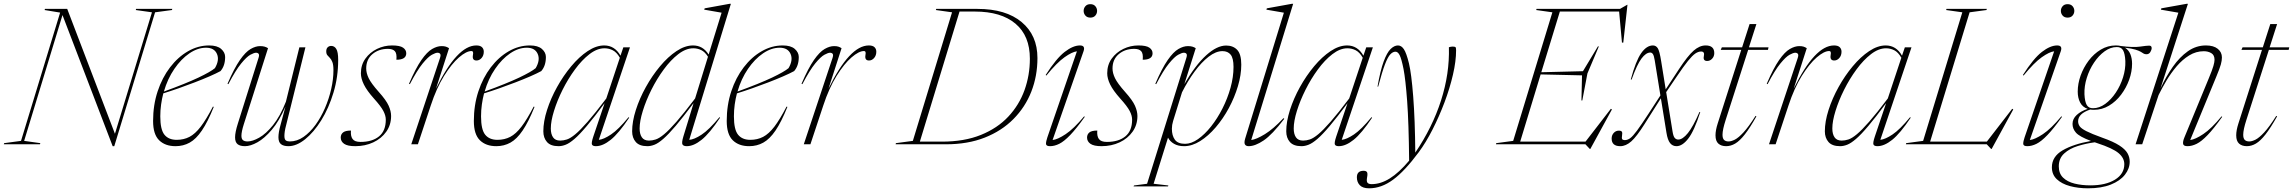

<svg xmlns="http://www.w3.org/2000/svg" viewBox="-63 -762 12110 1014"><path d="M756 -697 540.5 10H532L267 -682.5L64.5 -18L150 -6L148 0H-43L-41 -6L48 -18L254.5 -695.5L172.5 -709L174.5 -715H292L544 -55.5L739.5 -697L654 -709L656 -715H847L845 -709Z M1066 -197.5Q1034 -118 1003.2 -72.8Q972.5 -27.5 938.8 -8.8Q905 10 864 10Q809.5 10 777.5 -21.2Q745.5 -52.5 745.5 -123Q745.5 -207 769.5 -279.5Q793.5 -352 835.2 -406.5Q877 -461 930.2 -491.5Q983.5 -522 1041.5 -522Q1084 -522 1105 -503.5Q1126 -485 1126 -461Q1126 -414.5 1101.5 -386.5Q1078.5 -374 1042.8 -358.5Q1007 -343 964.8 -326.8Q922.5 -310.5 879.8 -295.5Q837 -280.5 799.5 -269Q792 -240.5 787.8 -210Q783.5 -179.5 783.5 -147.5Q783.5 -77.5 805.5 -50.5Q827.5 -23.5 870 -23.5Q907.5 -23.5 937.8 -39.2Q968 -55 997.2 -93.2Q1026.5 -131.5 1061.5 -199ZM1025 -510Q981 -510 937.2 -480.2Q893.5 -450.5 857.8 -398.2Q822 -346 802.5 -278.5Q920.5 -321.5 985 -352.2Q1049.5 -383 1072 -402Q1097 -444.5 1082.8 -477.2Q1068.5 -510 1025 -510Z M1518 -512H1550L1448 -100.5Q1443 -82 1441 -68.2Q1439 -54.5 1439 -44.5Q1439 -26 1446.5 -20.5Q1454 -15 1467.5 -15Q1505.5 -15 1539.8 -38.8Q1574 -62.5 1603 -102.2Q1632 -142 1653.2 -191.2Q1674.5 -240.5 1686.2 -292.2Q1698 -344 1698 -391Q1698 -420 1692.2 -434.5Q1686.5 -449 1679 -456.2Q1671.5 -463.5 1665.8 -470.5Q1660 -477.5 1660 -491Q1660 -505 1667.5 -512.2Q1675 -519.5 1686 -519.5Q1703.5 -519.5 1713.2 -503.2Q1723 -487 1723 -446Q1723 -355 1698.2 -273Q1673.5 -191 1634 -127.2Q1594.5 -63.5 1548.8 -26.8Q1503 10 1460.5 10Q1434 10 1420.8 -0.8Q1407.5 -11.5 1407.5 -37.5Q1407.5 -62.5 1418.5 -102L1444.5 -199Q1411.5 -122.5 1372.5 -76.8Q1333.5 -31 1296.5 -10.5Q1259.5 10 1231 10Q1205 10 1191.8 -0.5Q1178.5 -11 1178.5 -37Q1178.5 -63.5 1193.5 -110.5L1302 -455Q1307.5 -471 1303.2 -477.2Q1299 -483.5 1289 -483.5Q1279 -483.5 1259.2 -472.8Q1239.5 -462 1210.5 -426.5Q1181.5 -391 1143 -317.5L1138.5 -319.5Q1174 -402 1204 -445Q1234 -488 1260.5 -503.2Q1287 -518.5 1310.5 -518.5Q1324 -518.5 1334 -515.8Q1344 -513 1352.5 -507.5L1224.5 -105.5Q1212 -66 1212 -45Q1212 -28 1220.5 -21.5Q1229 -15 1244.5 -15Q1270.5 -15 1306 -35Q1341.5 -55 1378.8 -101Q1416 -147 1447 -225Z M1790.5 -72.5Q1788 -43 1799 -28Q1810 -12.5 1841 -12.5Q1903 -12.5 1938.8 -41.8Q1974.5 -71 1974.5 -130Q1974.5 -151.5 1961.5 -176.2Q1948.5 -201 1911.5 -242Q1874.5 -283.5 1858.8 -315.5Q1843 -347.5 1843 -375Q1843 -419.5 1866.8 -452.5Q1890.5 -485.5 1928.2 -503.8Q1966 -522 2007.5 -522Q2049 -522 2065.8 -510.2Q2082.5 -498.5 2082.5 -480.5Q2082.5 -446.5 2030.5 -446.5Q2033.5 -479.5 2022.5 -491.5Q2011.5 -504 1985.5 -504Q1937 -504 1904 -476.2Q1871 -448.5 1871 -400.5Q1871 -376 1884.2 -348.8Q1897.5 -321.5 1937 -277Q1976.5 -233 1989.5 -203.8Q2002.5 -174.5 2002.5 -149.5Q2002.5 -102.5 1977 -66.5Q1951.5 -30.5 1908.5 -10.2Q1865.5 10 1813 10Q1772.5 10 1754.5 -2.5Q1736.5 -15 1736.5 -35.5Q1736.5 -52.5 1748.8 -62.5Q1761 -72.5 1790.5 -72.5Z M2260.5 -455Q2266 -471 2261.8 -477.2Q2257.5 -483.5 2247.5 -483.5Q2237.5 -483.5 2217.8 -472.8Q2198 -462 2169 -426.5Q2140 -391 2101.5 -317.5L2097 -319.5Q2132.5 -402 2162.5 -445Q2192.5 -488 2219 -503.2Q2245.5 -518.5 2269 -518.5Q2282.5 -518.5 2291.2 -515.8Q2300 -513 2308.5 -507.5L2239.5 -293.5Q2351 -522 2452.5 -522Q2473 -522 2482.5 -512.8Q2492 -503.5 2492 -489Q2492 -469 2480.5 -455.8Q2469 -442.5 2453.5 -442.5Q2430 -442.5 2434.5 -470Q2437 -483.5 2434.8 -488Q2432.5 -492.5 2427 -492.5Q2400 -492.5 2361 -458.8Q2322 -425 2282 -360.8Q2242 -296.5 2212 -205L2144 0H2109Z M2760 -197.5Q2728 -118 2697.2 -72.8Q2666.5 -27.5 2632.8 -8.8Q2599 10 2558 10Q2503.5 10 2471.5 -21.2Q2439.5 -52.5 2439.5 -123Q2439.5 -207 2463.5 -279.5Q2487.5 -352 2529.2 -406.5Q2571 -461 2624.2 -491.5Q2677.5 -522 2735.5 -522Q2778 -522 2799 -503.5Q2820 -485 2820 -461Q2820 -414.5 2795.5 -386.5Q2772.5 -374 2736.8 -358.5Q2701 -343 2658.8 -326.8Q2616.5 -310.5 2573.8 -295.5Q2531 -280.5 2493.5 -269Q2486 -240.5 2481.8 -210Q2477.5 -179.5 2477.5 -147.5Q2477.5 -77.5 2499.5 -50.5Q2521.5 -23.5 2564 -23.5Q2601.5 -23.5 2631.8 -39.2Q2662 -55 2691.2 -93.2Q2720.5 -131.5 2755.5 -199ZM2719 -510Q2675 -510 2631.2 -480.2Q2587.5 -450.5 2551.8 -398.2Q2516 -346 2496.5 -278.5Q2614.5 -321.5 2679 -352.2Q2743.5 -383 2766 -402Q2791 -444.5 2776.8 -477.2Q2762.5 -510 2719 -510Z M3070.5 -41 3130 -217Q3074.5 -142 3036.2 -96.8Q2998 -51.5 2971.2 -28.5Q2944.5 -5.5 2924.8 2.2Q2905 10 2887 10Q2845 10 2825.8 -12Q2806.5 -34 2806.5 -68.5Q2806.5 -120 2826 -181Q2845.5 -242 2878.8 -302Q2912 -362 2953.8 -412Q2995.5 -462 3040.5 -492Q3085.5 -522 3128 -522Q3183.5 -522 3214 -468L3229 -512H3264L3099.5 -23.5Q3125.5 -26 3164.2 -52Q3203 -78 3256.5 -143L3260 -140.5Q3204.5 -57.5 3162.5 -23.8Q3120.5 10 3084 10Q3067 10 3063.2 1Q3059.5 -8 3070.5 -41ZM2846 -83.5Q2846 -54 2857.8 -36.8Q2869.5 -19.5 2895.5 -19.5Q2912.5 -19.5 2931 -25.5Q2949.5 -31.5 2975.2 -52.8Q3001 -74 3040.5 -119Q3080 -164 3139 -242L3210.5 -457Q3194 -486 3173.2 -496.5Q3152.5 -507 3129.5 -507Q3090.5 -507 3050.2 -476Q3010 -445 2973.5 -395.2Q2937 -345.5 2908.2 -288Q2879.5 -230.5 2862.8 -176.2Q2846 -122 2846 -83.5Z M3740 -140.5Q3684.5 -57.5 3642.5 -23.8Q3600.5 10 3564 10Q3547 10 3541.5 1.2Q3536 -7.5 3546 -41L3600 -217.5Q3544 -142.5 3505.5 -97.2Q3467 -52 3440.2 -28.8Q3413.5 -5.5 3393.8 2.2Q3374 10 3356 10Q3314 10 3294.8 -12Q3275.5 -34 3275.5 -68.5Q3275.5 -120 3295 -181Q3314.5 -242 3347.8 -302Q3381 -362 3422.8 -412Q3464.5 -462 3509.5 -492Q3554.5 -522 3597 -522Q3649.5 -522 3679.5 -474L3748 -695L3656 -711L3658.5 -718L3790.5 -742H3797L3577 -23.5Q3603 -25 3642.2 -50.8Q3681.5 -76.5 3736.5 -143ZM3315 -83.5Q3315 -54 3326.8 -36.8Q3338.5 -19.5 3364.5 -19.5Q3381.5 -19.5 3400 -25.5Q3418.5 -31.5 3444.2 -52.8Q3470 -74 3509.5 -119Q3549 -164 3608 -242L3676 -462.5Q3660 -488 3640.2 -497.5Q3620.5 -507 3598.5 -507Q3559.5 -507 3519.2 -476Q3479 -445 3442.5 -395.2Q3406 -345.5 3377.2 -288Q3348.5 -230.5 3331.8 -176.2Q3315 -122 3315 -83.5Z M4095.5 -197.5Q4063.5 -118 4032.8 -72.8Q4002 -27.5 3968.2 -8.8Q3934.5 10 3893.5 10Q3839 10 3807 -21.2Q3775 -52.5 3775 -123Q3775 -207 3799 -279.5Q3823 -352 3864.8 -406.5Q3906.5 -461 3959.8 -491.5Q4013 -522 4071 -522Q4113.5 -522 4134.5 -503.5Q4155.5 -485 4155.5 -461Q4155.5 -414.5 4131 -386.5Q4108 -374 4072.2 -358.5Q4036.5 -343 3994.2 -326.8Q3952 -310.5 3909.2 -295.5Q3866.5 -280.5 3829 -269Q3821.5 -240.5 3817.2 -210Q3813 -179.5 3813 -147.5Q3813 -77.5 3835 -50.5Q3857 -23.5 3899.5 -23.5Q3937 -23.5 3967.2 -39.2Q3997.5 -55 4026.8 -93.2Q4056 -131.5 4091 -199ZM4054.5 -510Q4010.5 -510 3966.8 -480.2Q3923 -450.5 3887.2 -398.2Q3851.5 -346 3832 -278.5Q3950 -321.5 4014.5 -352.2Q4079 -383 4101.5 -402Q4126.5 -444.5 4112.2 -477.2Q4098 -510 4054.5 -510Z M4333.5 -455Q4339 -471 4334.8 -477.2Q4330.5 -483.5 4320.5 -483.5Q4310.5 -483.5 4290.8 -472.8Q4271 -462 4242 -426.5Q4213 -391 4174.5 -317.5L4170 -319.5Q4205.5 -402 4235.5 -445Q4265.5 -488 4292 -503.2Q4318.5 -518.5 4342 -518.5Q4355.5 -518.5 4364.2 -515.8Q4373 -513 4381.5 -507.5L4312.5 -293.5Q4424 -522 4525.5 -522Q4546 -522 4555.5 -512.8Q4565 -503.5 4565 -489Q4565 -469 4553.5 -455.8Q4542 -442.5 4526.5 -442.5Q4503 -442.5 4507.5 -470Q4510 -483.5 4507.8 -488Q4505.5 -492.5 4500 -492.5Q4473 -492.5 4434 -458.8Q4395 -425 4355 -360.8Q4315 -296.5 4285 -205L4217 0H4182Z M4965 -697 4879.5 -709 4881.5 -715H5099.5Q5249.5 -715 5332.8 -645.2Q5416 -575.5 5416 -455.5Q5416 -361 5383.8 -278.5Q5351.5 -196 5289.2 -133.2Q5227 -70.5 5137.5 -35.2Q5048 0 4933.5 0H4667L4668.5 -6L4758 -18ZM4911 -14Q5030 -14 5117.5 -49.5Q5205 -85 5262.2 -146.2Q5319.5 -207.5 5347.8 -286.2Q5376 -365 5376 -452Q5376 -573 5300 -637Q5224 -701 5085.5 -701H5004.5L4795 -14Z M5660 -704.5Q5660 -718.5 5669.2 -729.2Q5678.5 -740 5695.5 -740Q5712.5 -740 5721.8 -729.2Q5731 -718.5 5731 -704.5Q5731 -690.5 5721.8 -679.8Q5712.5 -669 5695.5 -669Q5678.5 -669 5669.2 -679.8Q5660 -690.5 5660 -704.5ZM5468.5 -37 5624.5 -491Q5599 -488 5558.8 -459.5Q5518.5 -431 5463 -363L5459.5 -366Q5515.5 -453.5 5559.8 -487.8Q5604 -522 5640.5 -522Q5670 -522 5659.5 -491.5L5496 -22.5Q5522 -25 5565 -53.5Q5608 -82 5662.5 -147.5L5666 -145Q5621.5 -82.5 5589 -48.8Q5556.5 -15 5531.2 -2.5Q5506 10 5482.5 10Q5461.5 10 5461.2 -2.5Q5461 -15 5468.5 -37Z M5732 -72.5Q5729.5 -43 5740.5 -28Q5751.5 -12.5 5782.5 -12.5Q5844.5 -12.5 5880.2 -41.8Q5916 -71 5916 -130Q5916 -151.5 5903 -176.2Q5890 -201 5853 -242Q5816 -283.5 5800.2 -315.5Q5784.5 -347.5 5784.5 -375Q5784.5 -419.5 5808.2 -452.5Q5832 -485.5 5869.8 -503.8Q5907.5 -522 5949 -522Q5990.5 -522 6007.2 -510.2Q6024 -498.5 6024 -480.5Q6024 -446.5 5972 -446.5Q5975 -479.5 5964 -491.5Q5953 -504 5927 -504Q5878.5 -504 5845.5 -476.2Q5812.5 -448.5 5812.5 -400.5Q5812.5 -376 5825.8 -348.8Q5839 -321.5 5878.5 -277Q5918 -233 5931 -203.8Q5944 -174.5 5944 -149.5Q5944 -102.5 5918.5 -66.5Q5893 -30.5 5850 -10.2Q5807 10 5754.5 10Q5714 10 5696 -2.5Q5678 -15 5678 -35.5Q5678 -52.5 5690.2 -62.5Q5702.5 -72.5 5732 -72.5Z M6107.5 217.5 6105.5 222.5H5923.5L5926 217.5L5995 208.5L6202 -455Q6207.5 -471.5 6203.2 -477.5Q6199 -483.5 6189 -483.5Q6179 -483.5 6159.2 -472.8Q6139.5 -462 6110.5 -426.5Q6081.5 -391 6043 -317.5L6038.5 -319.5Q6074 -402 6104 -445Q6134 -488 6160.5 -503.2Q6187 -518.5 6210.5 -518.5Q6224 -518.5 6233.8 -515.8Q6243.5 -513 6252 -507.5L6192 -318Q6250 -418 6307 -469.8Q6364 -521.5 6412.5 -521.5Q6449 -521.5 6470.8 -498.8Q6492.5 -476 6492.5 -420.5Q6492.5 -366.5 6474.8 -307Q6457 -247.5 6426.8 -191.2Q6396.5 -135 6357.5 -89.5Q6318.5 -44 6275.5 -17Q6232.5 10 6190.5 10Q6159 10 6137.5 -2.5Q6116 -15 6105.5 -35L6029.5 208.5ZM6132.5 -123Q6126 -102 6126 -82Q6126 -46 6141.8 -24.2Q6157.5 -2.5 6195.5 -2.5Q6228.5 -2.5 6264 -27.2Q6299.5 -52 6333 -94.2Q6366.5 -136.5 6393.2 -189.2Q6420 -242 6435.8 -298.8Q6451.5 -355.5 6451.5 -408.5Q6451.5 -454.5 6436.5 -473.2Q6421.5 -492 6393 -492Q6358.5 -492 6320.5 -462.8Q6282.5 -433.5 6246.2 -384.2Q6210 -335 6179.5 -274.5Z M6717.5 -695 6625 -711 6627.5 -718 6760 -742H6766.5L6545 -22.5Q6572.5 -26 6617.2 -53.5Q6662 -81 6715.5 -138L6719.5 -134.5Q6656 -51 6611 -20.5Q6566 10 6531.5 10Q6517.5 10 6512 1Q6506.5 -8 6513 -30Z M6994 -41 7053.5 -217Q6998 -142 6959.8 -96.8Q6921.5 -51.5 6894.8 -28.5Q6868 -5.5 6848.2 2.2Q6828.5 10 6810.5 10Q6768.5 10 6749.2 -12Q6730 -34 6730 -68.5Q6730 -120 6749.5 -181Q6769 -242 6802.2 -302Q6835.5 -362 6877.2 -412Q6919 -462 6964 -492Q7009 -522 7051.5 -522Q7107 -522 7137.5 -468L7152.5 -512H7187.5L7023 -23.5Q7049 -26 7087.8 -52Q7126.5 -78 7180 -143L7183.5 -140.5Q7128 -57.5 7086 -23.8Q7044 10 7007.5 10Q6990.5 10 6986.8 1Q6983 -8 6994 -41ZM6769.5 -83.5Q6769.5 -54 6781.2 -36.8Q6793 -19.5 6819 -19.5Q6836 -19.5 6854.5 -25.5Q6873 -31.5 6898.8 -52.8Q6924.5 -74 6964 -119Q7003.5 -164 7062.5 -242L7134 -457Q7117.5 -486 7096.8 -496.5Q7076 -507 7053 -507Q7014 -507 6973.8 -476Q6933.5 -445 6897 -395.2Q6860.5 -345.5 6831.8 -288Q6803 -230.5 6786.2 -176.2Q6769.5 -122 6769.5 -83.5Z M7215.5 -304.5H7212Q7227 -390 7244.5 -437.2Q7262 -484.5 7281.2 -503.2Q7300.5 -522 7320 -522Q7338 -522 7351.2 -502.2Q7364.5 -482.5 7378 -427.5Q7391 -374 7400.5 -252.2Q7410 -130.5 7411.5 44Q7502 -89.5 7547.5 -231.5Q7593 -373.5 7589 -512.5Q7600 -516 7608.5 -516Q7620.5 -516 7623.8 -513Q7627 -510 7627 -496Q7627 -439.5 7610.5 -368Q7594 -296.5 7565.8 -221.5Q7537.5 -146.5 7502.5 -77.8Q7467.5 -9 7430 41.5Q7356 141.5 7294.2 187Q7232.5 232.5 7167.5 232.5Q7134 232.5 7118.5 216.2Q7103 200 7103 174.5Q7103 140 7138.5 140Q7151.5 140 7156.2 146.8Q7161 153.5 7157 174.5Q7153 195.5 7159 203Q7165 210.5 7181 210.5Q7228.5 210.5 7277 180.2Q7325.5 150 7379 86.5Q7377 -113.5 7368.5 -228.2Q7360 -343 7349.5 -397Q7338.5 -452 7329 -470.5Q7319.5 -489 7307 -489Q7293 -489 7279.8 -475.2Q7266.5 -461.5 7251.2 -421.8Q7236 -382 7215.5 -304.5Z M8333 24.5 8310 0H7837.5L7839 -6L7928.5 -18L8135.5 -697L8050 -709L8052 -715H8492.5L8530 -736.5H8532L8510 -537H8503L8488 -701H8175L8077 -380.5L8297 -386L8376 -517H8381L8320.5 -374L8293.5 -231.5H8289L8292 -364L8073.5 -369L7965.5 -14H8310.5L8444.5 -187.5L8450 -184L8336 24.5Z M8916.5 -170Q8884.5 -70.5 8853.2 -30.2Q8822 10 8791 10Q8770 10 8757 -6.5Q8744 -23 8738 -61L8708.5 -243L8621.5 -105.5Q8580.5 -40.5 8552 -15.2Q8523.5 10 8494 10Q8448.5 10 8448.5 -30.5Q8448.5 -48 8459.5 -60Q8470.5 -72 8486 -72Q8499 -72 8502.5 -66.2Q8506 -60.5 8503.5 -46.5Q8501 -32.5 8504.2 -27.2Q8507.5 -22 8518 -22Q8532.5 -22 8546.5 -32.2Q8560.5 -42.5 8582.5 -72.2Q8604.5 -102 8643 -161L8706 -258L8676 -443.5Q8672 -468 8666.5 -476.2Q8661 -484.5 8652.5 -484.5Q8630 -484.5 8606.2 -453Q8582.5 -421.5 8554 -342H8549.5Q8576 -440.5 8604.5 -481.2Q8633 -522 8666.5 -522Q8682.5 -522 8692 -507.5Q8701.5 -493 8710 -439L8734 -290L8803.5 -396Q8850.5 -467.5 8881.8 -494.8Q8913 -522 8945 -522Q8990.5 -522 8990.5 -481.5Q8990.5 -464 8979.2 -452Q8968 -440 8953 -440Q8930 -440 8935.5 -465.5Q8941 -490 8921 -490Q8906 -490 8890.2 -479.2Q8874.5 -468.5 8851.5 -440Q8828.5 -411.5 8792.5 -358L8736.5 -275.5L8770 -68.5Q8774 -42.5 8781.5 -33.8Q8789 -25 8800.5 -25Q8823.5 -25 8851.2 -59.2Q8879 -93.5 8912 -170Z M9051 -129.5Q9034 -77 9034 -50.5Q9034 -31 9042.2 -23Q9050.5 -15 9066 -15Q9080 -15 9099 -24.5Q9118 -34 9144.8 -62.8Q9171.5 -91.5 9208.5 -150L9213 -147.5Q9178.5 -86 9151.5 -51.8Q9124.5 -17.5 9101 -3.8Q9077.5 10 9053 10Q9027.5 10 9012.2 -3.5Q8997 -17 8997 -47.5Q8997 -73.5 9008.5 -109.5L9133 -498.5H9024.5L9030.5 -512H9137.5L9177 -635H9213L9173.5 -512H9277L9274 -498.5H9169.5Z M9431 -455Q9436.5 -471 9432.2 -477.2Q9428 -483.5 9418 -483.5Q9408 -483.5 9388.2 -472.8Q9368.5 -462 9339.5 -426.5Q9310.5 -391 9272 -317.5L9267.5 -319.5Q9303 -402 9333 -445Q9363 -488 9389.5 -503.2Q9416 -518.5 9439.5 -518.5Q9453 -518.5 9461.8 -515.8Q9470.5 -513 9479 -507.5L9410 -293.5Q9521.5 -522 9623 -522Q9643.5 -522 9653 -512.8Q9662.5 -503.5 9662.5 -489Q9662.5 -469 9651 -455.8Q9639.5 -442.5 9624 -442.5Q9600.5 -442.5 9605 -470Q9607.5 -483.5 9605.2 -488Q9603 -492.5 9597.5 -492.5Q9570.5 -492.5 9531.5 -458.8Q9492.5 -425 9452.5 -360.8Q9412.5 -296.5 9382.5 -205L9314.5 0H9279.5Z M9838.5 -41 9898 -217Q9842.5 -142 9804.2 -96.8Q9766 -51.5 9739.2 -28.5Q9712.5 -5.5 9692.8 2.2Q9673 10 9655 10Q9613 10 9593.8 -12Q9574.5 -34 9574.5 -68.5Q9574.5 -120 9594 -181Q9613.5 -242 9646.8 -302Q9680 -362 9721.8 -412Q9763.5 -462 9808.5 -492Q9853.5 -522 9896 -522Q9951.5 -522 9982 -468L9997 -512H10032L9867.5 -23.5Q9893.5 -26 9932.2 -52Q9971 -78 10024.5 -143L10028 -140.5Q9972.5 -57.5 9930.5 -23.8Q9888.5 10 9852 10Q9835 10 9831.2 1Q9827.5 -8 9838.5 -41ZM9614 -83.5Q9614 -54 9625.8 -36.8Q9637.5 -19.5 9663.5 -19.5Q9680.5 -19.5 9699 -25.5Q9717.5 -31.5 9743.2 -52.8Q9769 -74 9808.5 -119Q9848 -164 9907 -242L9978.5 -457Q9962 -486 9941.2 -496.5Q9920.5 -507 9897.5 -507Q9858.5 -507 9818.2 -476Q9778 -445 9741.5 -395.2Q9705 -345.5 9676.2 -288Q9647.5 -230.5 9630.8 -176.2Q9614 -122 9614 -83.5Z M10339 -697 10130.5 -14H10430L10564 -187.5L10569.5 -184L10455.5 24.5H10452.5L10429.5 0H10002.5L10004 -6L10093.5 -18L10300.5 -697L10215 -709L10217 -715H10430L10428 -709Z M10821 -704.5Q10821 -718.5 10830.2 -729.2Q10839.5 -740 10856.5 -740Q10873.5 -740 10882.8 -729.2Q10892 -718.5 10892 -704.5Q10892 -690.5 10882.8 -679.8Q10873.5 -669 10856.5 -669Q10839.5 -669 10830.2 -679.8Q10821 -690.5 10821 -704.5ZM10629.5 -37 10785.5 -491Q10760 -488 10719.8 -459.5Q10679.5 -431 10624 -363L10620.5 -366Q10676.5 -453.5 10720.8 -487.8Q10765 -522 10801.5 -522Q10831 -522 10820.5 -491.5L10657 -22.5Q10683 -25 10726 -53.5Q10769 -82 10823.5 -147.5L10827 -145Q10782.5 -82.5 10750 -48.8Q10717.5 -15 10692.2 -2.5Q10667 10 10643.5 10Q10622.5 10 10622.2 -2.5Q10622 -15 10629.5 -37Z M10964 232.5Q10912.5 232.5 10869 220.8Q10825.5 209 10799.5 184.5Q10773.5 160 10773.5 121.5Q10773.5 65 10830.2 32Q10887 -1 10980 -17.5Q10919 -40.5 10900.8 -61.2Q10882.5 -82 10882.5 -107.5Q10882.5 -134.5 10904.8 -155Q10927 -175.5 10962.5 -187Q10935 -196.5 10922.5 -221Q10910 -245.5 10910 -278Q10910 -320 10925.2 -362.8Q10940.5 -405.5 10967.8 -441.8Q10995 -478 11031.8 -500Q11068.5 -522 11111.5 -522Q11126 -522 11138 -519Q11203.5 -510.5 11238.8 -515.8Q11274 -521 11287.5 -521Q11300.5 -521 11300.5 -508Q11300.5 -499 11293.5 -487.2Q11286.5 -475.5 11273 -475.5Q11263.5 -475.5 11257.8 -479.2Q11252 -483 11242.8 -488.5Q11233.5 -494 11214.5 -500Q11195.5 -506 11159.5 -510Q11179 -498 11188 -475.8Q11197 -453.5 11197 -425.5Q11197 -384 11181.8 -341.2Q11166.5 -298.5 11139.2 -262.2Q11112 -226 11075.2 -204Q11038.5 -182 10995.5 -182Q10985 -182 10976 -183.5Q10912 -162 10912 -121.5Q10912 -107.5 10920 -95.5Q10928 -83.5 10955.2 -69.5Q10982.5 -55.5 11040.5 -34.5Q11098.5 -14 11129.5 6Q11160.5 26 11172.5 46.8Q11184.5 67.5 11184.5 92Q11184.5 128.5 11159.2 160.8Q11134 193 11084.8 212.8Q11035.5 232.5 10964 232.5ZM10991 -190.5Q11024 -190.5 11055.2 -213.2Q11086.5 -236 11111 -272.8Q11135.5 -309.5 11149.2 -353.2Q11163 -397 11161.5 -439.5Q11159.5 -479.5 11149.2 -496.8Q11139 -514 11116 -513.5Q11083 -513.5 11051.8 -490.8Q11020.5 -468 10996 -431.2Q10971.5 -394.5 10957.8 -350.8Q10944 -307 10945.5 -264Q10947.5 -224.5 10957.8 -207.2Q10968 -190 10991 -190.5ZM10810 116.5Q10810 154 10832.5 176Q10855 198 10893 207.5Q10931 217 10977 217Q11057.5 217 11106.8 186.8Q11156 156.5 11156 105Q11156 72.5 11125.8 46.8Q11095.5 21 11013 -6Q11006.5 -8 11000 -10.5Q10954.5 -4.5 10910.8 9Q10867 22.5 10838.5 48.5Q10810 74.5 10810 116.5Z M11337 -260 11250.5 0H11215.5L11441.5 -695L11349 -711L11351.5 -718L11485.5 -742H11492L11347 -294.5Q11376 -357.5 11412.2 -409.2Q11448.5 -461 11492 -491.5Q11535.5 -522 11587 -522Q11627.5 -522 11649.5 -504.2Q11671.5 -486.5 11671.5 -458.5Q11671.5 -442.5 11666 -422.2Q11660.5 -402 11642 -357.5L11504 -22.5Q11530.5 -25.5 11573.2 -54Q11616 -82.5 11669.5 -147.5L11673 -145Q11628.5 -82.5 11596 -48.8Q11563.5 -15 11538.2 -2.5Q11513 10 11489.5 10Q11468.5 10 11466.5 -2.5Q11464.5 -15 11473.5 -36.5L11602 -348Q11620.5 -392.5 11626.5 -413.5Q11632.5 -434.5 11632.5 -446Q11632.5 -471.5 11615.2 -481.5Q11598 -491.5 11576 -491.5Q11534.5 -491.5 11498.5 -469.2Q11462.5 -447 11432.5 -411.8Q11402.5 -376.5 11378.5 -336.2Q11354.5 -296 11337 -260Z M11801 -129.5Q11784 -77 11784 -50.5Q11784 -31 11792.2 -23Q11800.5 -15 11816 -15Q11830 -15 11849 -24.5Q11868 -34 11894.8 -62.8Q11921.5 -91.5 11958.5 -150L11963 -147.5Q11928.5 -86 11901.5 -51.8Q11874.5 -17.5 11851 -3.8Q11827.5 10 11803 10Q11777.5 10 11762.2 -3.5Q11747 -17 11747 -47.5Q11747 -73.5 11758.5 -109.5L11883 -498.5H11774.5L11780.5 -512H11887.5L11927 -635H11963L11923.5 -512H12027L12024 -498.5H11919.5Z"/></svg>

Font: Newsreader Display ExtraLight
Style: Italic
Weight: 275
Italic angle: -17°
Designer: Hugues Gentile
Foundry: Production Type
Version: Version 1.002